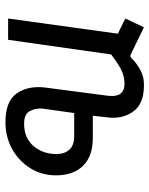

<svg xmlns="http://www.w3.org/2000/svg" viewBox="60 -610 560 721"><g transform="rotate(90 340.5 -250.0)"><path d="M439 10Q361 10 331.5 -32Q302 -74 309 -137L340 -374Q344 -406 332.5 -421.5Q321 -437 295 -437Q271 -437 249.5 -428Q228 -419 185 -387L130 0H50L107 -412L50 -440L83 -510L184 -461Q193 -457 199 -463L211 -475Q237 -495 257.5 -503Q278 -511 305 -510Q373 -509 401 -467.5Q429 -426 421 -370L415 -318H499Q567 -318 603 -281.5Q639 -245 639 -180Q639 -126 612 -83Q585 -40 540 -15Q495 10 439 10ZM445 -60Q499 -60 529 -95.5Q559 -131 559 -181Q559 -212 542.5 -230Q526 -248 494 -248H405L388 -127Q387 -100 398.5 -80Q410 -60 445 -60Z"/></g></svg>

Font: Finlandica
Style: Italic
Weight: 400
Italic angle: -8°
Designer: Niklas Ekholm, Juho Hiilivirta, Jaakko Suomalainen
Foundry: Helsinki Type Studio
Version: Version 1.064